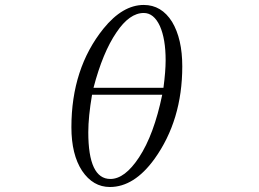

<svg xmlns="http://www.w3.org/2000/svg" viewBox="-20 -788 1040 772"><path d="M558.1 -768.1Q629.4 -768.1 671.9 -700.2Q712.9 -631.8 712.9 -521Q712.9 -304.7 601.1 -148.9Q519.5 -36.1 421.9 -36.1Q354 -36.1 310.1 -101.1Q267.1 -166.5 267.1 -276.4Q267.1 -512.7 396 -672.9Q473.1 -768.1 558.1 -768.1ZM637.2 -435.1Q646 -501 646 -545.9Q646 -630.9 623 -683.1Q598.6 -735.8 558.1 -735.8Q500.5 -735.8 448.2 -657.7Q393.1 -577.1 356 -435.1ZM350.1 -407.2Q335 -318.8 335 -256.3Q335 -68.4 423.8 -68.4Q481.9 -68.4 539.1 -155.3Q599.1 -246.6 632.3 -407.2Z"/></svg>

Font: I.Ming
Style: Regular
Weight: 400
Designer: Ichiten Fonts Project
Version: Version 5.10 Mar 24, 2018